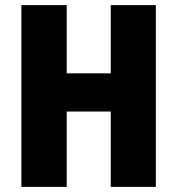

<svg xmlns="http://www.w3.org/2000/svg" viewBox="-20 -734 696 754"><path d="M592 0H415V-296H242V0H64V-714H242V-446H415V-714H592Z"/></svg>

Font: Noto Sans Ethiopic Condensed Black
Style: Regular
Weight: 900
Width: 3
Designer: Monotype Design Team
Foundry: Monotype Imaging Inc.
Version: Version 2.102; ttfautohint (v1.8.4.7-5d5b)